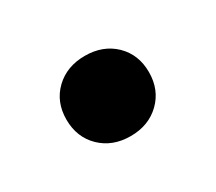

<svg xmlns="http://www.w3.org/2000/svg" viewBox="-48 -496 347 309"><g transform="rotate(-30 125.5 -341.5)"><path d="M48.8 -341.8Q48.8 -374.5 70.4 -395.3Q92 -416 125.6 -416Q159.2 -416 180.7 -395.3Q202.1 -374.5 202.1 -341.8Q202.1 -309.1 180.6 -288.1Q159 -267.1 125.4 -267.1Q91.8 -267.1 70.3 -288Q48.8 -308.9 48.8 -341.8Z"/></g></svg>

Font: Junicode Two Beta VF
Style: Regular
Weight: 400
Designer: Peter S. Baker
Foundry: Briery Creek Software
Version: Version 1.031 beta; ttfautohint (v1.8.1.43-b0c9)